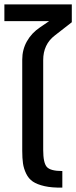

<svg xmlns="http://www.w3.org/2000/svg" viewBox="-58 -852 346 872"><path d="M138.2 -579.1V-170.9Q138.2 -112.8 154.5 -94Q170.9 -75.2 225.1 -75.2V0Q177.7 1 144.3 -6.6Q110.8 -14.2 91.3 -27.3Q71.8 -40.5 60.8 -63.5Q49.8 -86.4 46.4 -109.9Q43 -133.3 43 -167V-581.1Q43 -626.5 64.2 -664.3Q85.4 -702.1 124 -728L165 -755.9H-38.1V-832H268.1V-751L190.9 -690.9Q138.2 -650.4 138.2 -579.1Z"/></svg>

Font: LT Superior Med
Style: Regular
Weight: 500
Designer: Daniel Lyons
Foundry: LyonsType
Version: Version 1.000